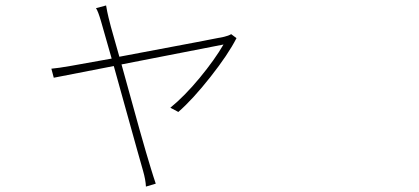

<svg xmlns="http://www.w3.org/2000/svg" viewBox="-20 -609 1540 706"><path d="M370.1 -588.9Q374 -565.4 378.9 -545.4Q383.8 -525.4 387.7 -510.7Q391.6 -496.1 400.9 -463.9Q410.2 -431.6 418.9 -400.4Q793 -470.7 803.7 -473.6Q820.3 -477.5 830.1 -483.4L849.6 -468.8Q819.3 -409.2 753.9 -326.2Q688.5 -243.2 635.7 -197.3L606.4 -212.9Q659.2 -255.9 714.4 -322.8Q769.5 -389.6 801.8 -445.3L426.8 -372.1Q504.9 -85.9 535.2 11.7Q538.1 20.5 543.9 39.6Q549.8 58.6 552.7 66.4L516.6 77.1Q515.6 52.7 505.9 18.6Q501 2.9 483.9 -59.1Q466.8 -121.1 440.9 -213.4Q415 -305.7 398.4 -366.2L177.7 -323.2L168.9 -356.4Q193.4 -358.4 243.2 -367.2L390.6 -393.6L351.6 -530.3Q340.8 -567.4 333 -579.1Z"/></svg>

Font: Bpmf Zihi Sans ExtraLight
Style: ExtraLight
Weight: 250
Foundry: But Ko
Version: Version 1.320